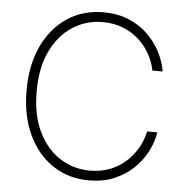

<svg xmlns="http://www.w3.org/2000/svg" viewBox="-53 -789 824 850"><g transform="rotate(5 359.0 -363.5)"><path d="M373 9.8Q282.2 9.8 212.4 -36.6Q142.6 -83 103 -167Q63.5 -251 63.5 -363.3Q63.5 -476.1 102.8 -560.1Q142.1 -644 212.2 -690.7Q282.2 -737.3 373 -737.3Q434.6 -737.3 483.6 -717.3Q532.7 -697.3 568.6 -663.1Q604.5 -628.9 626.7 -586.4Q648.9 -543.9 656.7 -499H610.8Q603.5 -537.1 584.2 -571.8Q564.9 -606.4 534.4 -634Q503.9 -661.6 463.4 -677.7Q422.9 -693.8 373 -693.8Q300.8 -693.8 240.7 -655.5Q180.7 -617.2 144.5 -543.5Q108.4 -469.7 108.4 -363.3Q108.4 -256.3 144.8 -182.9Q181.2 -109.4 241.2 -71.5Q301.3 -33.7 373 -33.7Q422.9 -33.7 463.4 -49.8Q503.9 -65.9 534.2 -93.8Q564.5 -121.6 584 -156.2Q603.5 -190.9 610.8 -228.5H656.7Q649.4 -184.1 627.2 -141.6Q605 -99.1 568.8 -64.9Q532.7 -30.8 483.6 -10.5Q434.6 9.8 373 9.8Z"/></g></svg>

Font: Inter 17pt ExtraLight
Style: Regular
Weight: 250
Version: Version 4.001;git-66647c0bb